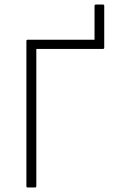

<svg xmlns="http://www.w3.org/2000/svg" viewBox="-20 -831 515 851"><path d="M103 0Q97 0 97 -6V-649Q97 -655 103 -655H436Q442 -655 442 -649V-620Q442 -614 436 -614H141V-6Q141 0 135 0ZM399 -621V-805Q399 -808 401 -809.5Q403 -811 405 -811H436Q439 -811 440.5 -809.5Q442 -808 442 -805V-621Z"/></svg>

Font: Sofia Sans ExtraLight
Style: Regular
Weight: 250
Version: Version 4.100-B